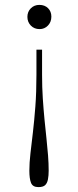

<svg xmlns="http://www.w3.org/2000/svg" viewBox="-20 -536 320 785"><path d="M152 -333V-230Q152 -179 155 -133.5Q158 -88 162 -47Q166 -6 170 30.5Q174 67 176.5 100Q179 133 179 162Q179 182 176 197.5Q173 213 164.5 221Q156 229 137 229Q114 229 107 212Q100 195 100 162Q100 130 104.5 91Q109 52 114.5 5.5Q120 -41 124.5 -100Q129 -159 129 -231V-333ZM141 -516Q163 -516 176.5 -502.5Q190 -489 190 -468Q190 -446 176 -431.5Q162 -417 142 -417Q120 -417 106 -431.5Q92 -446 92 -467Q92 -488 106 -502Q120 -516 141 -516Z"/></svg>

Font: Literata 60pt ExtraLight
Style: Regular
Weight: 250
Designer: Latin by Veronika Burian and Jose Scaglione. Greek by Irene Vlachou. Cyrillic by Vera Evstafieva.
Foundry: TypeTogether
Version: Version 3.103;gftools[0.9.29]